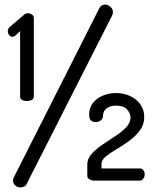

<svg xmlns="http://www.w3.org/2000/svg" viewBox="-20 -790 682 840"><path d="M98 -348Q86 -348 77 -352.5Q68 -357 68 -368V-654L47 -634Q41 -629 35 -629Q26 -629 20 -636.5Q14 -644 14 -653Q14 -660 17.5 -666Q21 -672 26 -675L86 -726Q92 -732 101 -732Q111 -732 119.5 -726.5Q128 -721 128 -712V-368Q128 -357 118.5 -352.5Q109 -348 98 -348ZM69 30Q56 30 46.5 21Q37 12 37 0Q37 -7 40 -13L415 -755Q423 -770 440 -770Q452 -770 463 -760.5Q474 -751 474 -737Q474 -730 471 -723L97 14Q94 22 86 26Q78 30 69 30ZM389 0Q381 0 371.5 -5.5Q362 -11 362 -20V-71Q362 -96 381 -117Q400 -138 428 -157Q456 -176 484.5 -194.5Q513 -213 532 -233Q551 -253 551 -276Q551 -294 536 -311Q521 -328 487 -328Q463 -328 446.5 -316Q430 -304 430 -278Q430 -271 421 -263.5Q412 -256 398 -256Q386 -256 378 -263Q370 -270 370 -288Q370 -318 386 -339Q402 -360 429.5 -371.5Q457 -383 488 -383Q521 -383 549 -370Q577 -357 594 -333.5Q611 -310 611 -278Q611 -245 592 -219.5Q573 -194 545.5 -174Q518 -154 490 -137.5Q462 -121 443 -105.5Q424 -90 424 -73V-53H594Q601 -53 607 -45.5Q613 -38 613 -27Q613 -17 607 -8.5Q601 0 594 0Z"/></svg>

Font: Dosis Medium
Style: Regular
Weight: 500
Designer: EdgarTolentino, PabloImpallari, IginoMarini
Foundry: EdgarTolentino, PabloImpallari, IginoMarini
Version: Version 3.001; ttfautohint (v1.8.2)